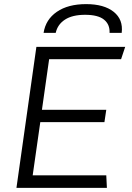

<svg xmlns="http://www.w3.org/2000/svg" viewBox="-20 -914 640 934"><path d="M60 0 157 -686H589L569 -626H219L184 -380H497L488 -320H176L139 -61H497L500 0ZM192 -754Q202 -819 256.5 -856.5Q311 -894 399 -894Q486 -894 533 -856.5Q580 -819 572 -754H513Q515 -795 486 -818.5Q457 -842 394 -842Q332 -842 296 -818.5Q260 -795 251 -754Z"/></svg>

Font: Chivo Mono Medium ExtraLight
Style: Italic
Weight: 250
Italic angle: -8.05°
Monospace: yes
Version: Version 1.008